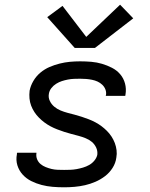

<svg xmlns="http://www.w3.org/2000/svg" viewBox="-20 -789 640 817"><path d="M253 8Q228 8 204 6Q180 4 157 -2Q134 -8 113 -18.5Q92 -29 76.5 -46Q61 -63 54 -85.5Q47 -108 52 -133Q52 -135 52 -136.5Q52 -138 53 -139H135Q135 -138 135 -137.5Q135 -137 135 -137Q133 -123 138 -111Q143 -99 152.5 -91Q162 -83 174.5 -78Q187 -73 199.5 -70Q212 -67 225.5 -66.5Q239 -66 253 -66Q266 -66 279.5 -66.5Q293 -67 306.5 -69.5Q320 -72 333.5 -76Q347 -80 359.5 -87Q372 -94 381.5 -105.5Q391 -117 394 -130Q396 -147 389 -161.5Q382 -176 370.5 -185.5Q359 -195 344 -201Q329 -207 314 -211Q299 -215 283.5 -219Q268 -223 253 -228Q238 -233 223.5 -238.5Q209 -244 195 -251.5Q181 -259 169 -268Q157 -277 146 -288Q135 -299 126.5 -312Q118 -325 112.5 -339.5Q107 -354 105.5 -370Q104 -386 106 -403Q110 -424 122 -444.5Q134 -465 152 -480Q170 -495 191 -504Q212 -513 234 -518.5Q256 -524 277.5 -526Q299 -528 321 -528Q345 -528 368.5 -526Q392 -524 414 -517.5Q436 -511 456.5 -500.5Q477 -490 491.5 -473Q506 -456 512 -433.5Q518 -411 514 -387Q514 -386 513.5 -384Q513 -382 513 -381H430Q430 -382 430 -382.5Q430 -383 431 -384Q433 -397 428.5 -408.5Q424 -420 415 -428.5Q406 -437 395 -442Q384 -447 371.5 -449.5Q359 -452 346.5 -453Q334 -454 321 -454Q308 -454 295 -453.5Q282 -453 269 -450.5Q256 -448 243.5 -444Q231 -440 219 -432.5Q207 -425 198.5 -414Q190 -403 188 -390Q185 -374 192 -359.5Q199 -345 211 -335Q223 -325 237.5 -319Q252 -313 267 -309Q282 -305 297.5 -301Q313 -297 328 -292Q343 -287 357.5 -281.5Q372 -276 386 -268.5Q400 -261 412 -252Q424 -243 435 -232Q446 -221 454.5 -208Q463 -195 468.5 -180.5Q474 -166 476 -150Q478 -134 475 -118Q472 -95 459 -74.5Q446 -54 427 -39.5Q408 -25 386 -15.5Q364 -6 342 -1Q320 4 297.5 6Q275 8 253 8ZM298 -585 181 -716 246 -764 347 -632 491 -769 547 -711 384 -585Z"/></svg>

Font: Iosevka SS04 Extended Oblique
Style: Regular
Weight: 400
Width: 7
Italic angle: -9°
Monospace: yes
Designer: Belleve Invis
Foundry: Belleve Invis
Version: Version 19.0.0; ttfautohint (v1.8.4)